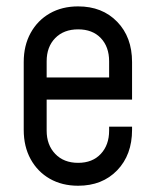

<svg xmlns="http://www.w3.org/2000/svg" viewBox="-20 -575 489 607"><path d="M227 12.2Q176.1 12.2 137.4 -9.9Q98.8 -32 76.9 -71.8Q55 -111.6 55 -164.5V-378.8Q55 -431.2 76.9 -470.9Q98.8 -510.6 137.4 -532.7Q176.1 -554.8 227 -554.8Q303.4 -554.8 350.4 -506.2Q397.5 -457.8 397.5 -378.8V-260.2H113V-330.2H325V-381.2Q325 -427 298.7 -454.6Q272.4 -482.2 227 -482.2Q181.6 -482.2 154.6 -454.6Q127.5 -427 127.5 -381.2V-162Q127.5 -116.7 154.6 -88.5Q181.6 -60.2 227 -60.2Q272.4 -60.2 298.7 -88.5Q325 -116.7 325 -162V-174.5H397.5V-164.5Q397.5 -85.3 350.4 -36.5Q303.4 12.2 227 12.2Z"/></svg>

Font: Mohave Light
Style: Regular
Weight: 300
Designer: Gumpita Rahayu
Foundry: Tokotype
Version: Version 2.003